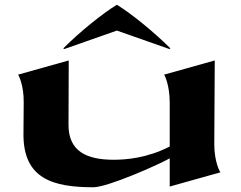

<svg xmlns="http://www.w3.org/2000/svg" viewBox="-20 -775 1015 810"><path d="M884 -166 886 -520 672 -460C675 -458 696 -414 696 -342V-157C602 -108 510 -101 460 -101C345 -101 269 -137 269 -248L270 -520L56 -460C59 -458 81 -414 80 -342L79 -209C78 -20 205 15 374 15C434 15 651 -81 696 -107V12L910 -48C907 -50 884 -94 884 -166ZM247 -571 251 -568 473 -646 695 -568 699 -571C625 -644 532 -719 473 -755C414 -719 319 -643 247 -571Z"/></svg>

Font: Coconat
Style: Bold
Weight: 900
Width: 8
Designer: Sara Lavazza
Foundry: Collletttivo
Version: Version 1.000;Glyphs 3.2 (3217)